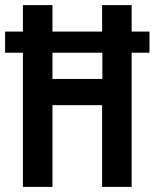

<svg xmlns="http://www.w3.org/2000/svg" viewBox="-23 -827 607 754"><path d="M67 -93V-620H-3V-703H67V-807H183V-703H378V-807H494V-703H564V-620H494V-93H378V-414H183V-93ZM183 -517H379V-620H183Z"/></svg>

Font: Noto Sans Kannada UI ExtraCondensed SemiBold
Style: Regular
Weight: 600
Width: 2
Designer: Jelle Bosma - Monotype Design Team
Foundry: Monotype Imaging Inc.
Version: Version 2.005; ttfautohint (v1.8.4.7-5d5b)